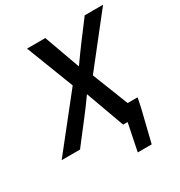

<svg xmlns="http://www.w3.org/2000/svg" viewBox="-196 -793 1042 1109"><g transform="rotate(-30 325.0 -238.5)"><path d="M314 -257Q269 -193 220.5 -131Q172 -69 124 -6L120 0H-3L268 -342L146 -658H268L271 -649Q292 -591 312.5 -534Q333 -477 354 -419Q396 -479 439 -536.5Q482 -594 526 -652L530 -658H653L398 -334L492 -95H558L555 -79Q552 -67 550 -55Q548 -43 545 -31L493 181H400L437 0H408L404 -9Q381 -72 359 -133Q337 -194 314 -257Z"/></g></svg>

Font: Codetta
Style: Bold Italic
Weight: 700
Italic angle: -11°
Designer: Ulrich Proeller
Foundry: PROSA GmbH
Version: Version 2.00;September 29, 2018;FontCreator 11.5.0.2427 64-b